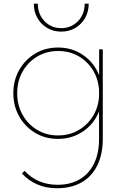

<svg xmlns="http://www.w3.org/2000/svg" viewBox="-20 -752 655 1026"><path d="M454.1 -732.4Q454.1 -689.9 435.1 -656.2Q416 -622.6 382.8 -602.8Q349.6 -583 307.1 -583Q265.1 -583 231.9 -602.8Q198.7 -622.6 179.7 -656.2Q160.6 -689.9 160.6 -732.4H182.1Q182.1 -676.3 217.8 -638.9Q253.4 -601.6 307.1 -601.6Q360.8 -601.6 396.7 -638.9Q432.6 -676.3 432.6 -732.4ZM289.1 -9.8Q221.7 -9.8 168 -42Q114.3 -74.2 82.8 -129.4Q51.3 -184.6 51.3 -253.9Q51.3 -323.2 82.8 -378.4Q114.3 -433.6 168.2 -465.8Q222.2 -498 290 -498Q366.2 -498 424.8 -457.3Q483.4 -416.5 509.8 -350.1V-488.3H529.3V-11.2Q529.3 71.8 500.2 131.3Q471.2 190.9 416.3 222.4Q361.3 253.9 283.7 253.9Q171.4 253.9 97.2 175.3L111.3 161.1Q180.7 235.4 287.6 235.4Q356.9 235.4 406.5 205.8Q456.1 176.3 482.7 121.6Q509.3 66.9 509.3 -9.3V-156.7Q482.9 -90.3 424.1 -50Q365.2 -9.8 289.1 -9.8ZM290 -28.3Q349.6 -28.3 397.5 -55.2Q445.3 -82 475.1 -128.9Q504.9 -175.8 509.3 -235.4V-272.5Q504.9 -332 475.3 -378.9Q445.8 -425.8 398.2 -452.6Q350.6 -479.5 291 -479.5Q229 -479.5 179.2 -450Q129.4 -420.4 100.6 -369.4Q71.8 -318.4 71.8 -253.9Q71.8 -189.9 100.6 -138.7Q129.4 -87.4 178.7 -57.9Q228 -28.3 290 -28.3Z"/></svg>

Font: Kumbh Sans Thin
Style: Regular
Weight: 250
Version: Version 1.004